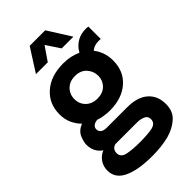

<svg xmlns="http://www.w3.org/2000/svg" viewBox="-293 -807 1143 1143"><g transform="rotate(-45 278.0 -236.0)"><path d="M276.4 -667Q290 -645.5 334 -580.1Q358.4 -580.1 432.6 -580.1Q410.2 -616.2 340.8 -725.6Q335 -725.6 315.4 -725.6Q289.1 -725.6 210 -725.6Q186.5 -689.5 117.2 -580.1Q141.6 -580.1 216.8 -580.1Q231.4 -601.6 276.4 -667ZM362.3 -56.6Q319.3 -56.6 190.4 -56.6Q161.1 -56.6 149.4 -68.4Q138.7 -80.1 138.7 -91.8Q138.7 -110.4 151.4 -119.1Q164.1 -128.9 183.6 -129.9Q205.1 -122.1 228.5 -119.1Q251 -115.2 276.4 -115.2Q377 -115.2 438.5 -168.9Q500 -222.7 500 -313.5Q500 -348.6 489.3 -379.9Q478.5 -411.1 459 -434.6Q473.6 -448.2 494.1 -453.1Q514.6 -458 538.1 -455.1Q538.1 -490.2 538.1 -559.6Q527.3 -561.5 517.6 -561.5Q478.5 -561.5 447.3 -544.9Q409.2 -523.4 390.6 -487.3Q366.2 -498 336.9 -504.9Q308.6 -510.7 276.4 -510.7Q172.9 -510.7 110.4 -456.1Q46.9 -401.4 46.9 -311.5Q46.9 -270.5 61.5 -237.3Q77.1 -203.1 102.5 -177.7Q60.5 -161.1 45.9 -127Q32.2 -92.8 32.2 -70.3Q32.2 -38.1 44.9 -14.6Q57.6 8.8 80.1 24.4Q48.8 37.1 30.3 64.5Q11.7 91.8 11.7 126Q11.7 192.4 78.1 223.6Q143.6 254.9 264.6 254.9Q300.8 254.9 335.9 251Q371.1 247.1 402.3 239.3Q460.9 223.6 500 188.5Q539.1 154.3 539.1 92.8Q539.1 22.5 492.2 -17.6Q446.3 -56.6 362.3 -56.6ZM273.4 -408.2Q320.3 -408.2 346.7 -378.9Q373 -349.6 373 -310.5Q373 -272.5 346.7 -245.1Q319.3 -217.8 274.4 -217.8Q228.5 -217.8 201.2 -245.1Q173.8 -271.5 173.8 -313.5Q173.8 -353.5 201.2 -380.9Q228.5 -408.2 273.4 -408.2ZM271.5 144.5Q205.1 144.5 164.1 135.7Q124 127 124 91.8Q124 78.1 130.9 66.4Q137.7 55.7 155.3 48.8Q160.2 48.8 170.9 48.8Q178.7 48.8 203.1 48.8Q237.3 48.8 339.8 48.8Q368.2 48.8 389.6 58.6Q412.1 67.4 412.1 93.8Q412.1 127.9 372.1 136.7Q332 144.5 271.5 144.5Z"/></g></svg>

Font: BM-Biotif
Style: Bold
Weight: 400
Designer: Deni Anggara
Version: Version 1.000;PS 001.000;hotconv 1.0.88;makeotf.lib2.5.64776